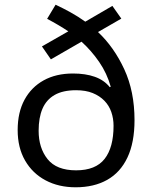

<svg xmlns="http://www.w3.org/2000/svg" viewBox="-20 -785 645 815"><path d="M216 -765Q248 -750 280.5 -732Q313 -714 342 -693L457 -760L495 -706L396 -649Q464 -585 507.5 -491Q551 -397 551 -275Q551 -180 521 -116.5Q491 -53 435 -21.5Q379 10 301 10Q229 10 173.5 -19.5Q118 -49 86.5 -103.5Q55 -158 55 -233Q55 -308 84 -361.5Q113 -415 165.5 -444Q218 -473 290 -473Q343 -473 382.5 -459Q422 -445 446 -415L450 -417Q434 -474 401 -522Q368 -570 326 -608L196 -533L158 -588L270 -652Q249 -666 226 -679.5Q203 -693 180 -705ZM303 -402Q247 -402 212 -382Q177 -362 160.5 -324Q144 -286 144 -230Q144 -157 182 -109.5Q220 -62 303 -62Q386 -62 424 -110.5Q462 -159 462 -251Q462 -282 452.5 -309.5Q443 -337 423 -357.5Q403 -378 373.5 -390Q344 -402 303 -402Z"/></svg>

Font: Noto Sans Canadian Aboriginal
Style: Regular
Weight: 400
Designer: Monotype Design Team, Typotheque's Kevin King
Foundry: Monotype Imaging Inc.
Version: Version 2.002